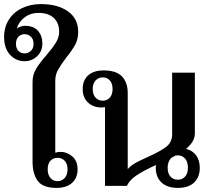

<svg xmlns="http://www.w3.org/2000/svg" viewBox="-59 -908 1032 938"><path d="M100 -120V-508Q100 -543 117.5 -572Q135 -601 169 -640Q199 -675 214.5 -700.5Q230 -726 230 -753Q230 -796 203.5 -820.5Q177 -845 130 -845Q90 -845 61 -823Q32 -801 23 -768Q28 -773 40 -777.5Q52 -782 62 -782Q105 -782 126.5 -757.5Q148 -733 148 -695Q148 -658 122.5 -633.5Q97 -609 61 -609Q19 -609 -10 -640.5Q-39 -672 -39 -728Q-39 -775 -16 -811.5Q7 -848 48 -868Q89 -888 141 -888Q223 -888 273 -852.5Q323 -817 323 -752Q323 -717 308.5 -690Q294 -663 265 -627Q238 -591 224.5 -567Q211 -543 211 -513V-162Q222 -166 238 -166Q268 -166 294 -144Q320 -122 320 -81Q320 -38 292.5 -14Q265 10 217 10Q151 10 125.5 -24Q100 -58 100 -120ZM105 -694Q105 -716 92 -728.5Q79 -741 61 -741Q43 -741 31 -728.5Q19 -716 19 -694Q19 -672 31 -659.5Q43 -647 61 -647Q79 -647 92 -659.5Q105 -672 105 -694ZM271 -81Q271 -108 257 -122.5Q243 -137 222 -137Q201 -137 187.5 -122.5Q174 -108 174 -81Q174 -54 187.5 -38.5Q201 -23 222 -23Q243 -23 257 -38.5Q271 -54 271 -81Z M917 -88Q917 -43 889.5 -16.5Q862 10 810 10Q758 10 730 -16.5Q702 -43 702 -88Q702 -97 703 -102Q644 -75 609 -52Q574 -29 561 0H454V-385Q450 -383 436 -383Q397 -383 371 -407Q345 -431 345 -473Q345 -516 372 -540Q399 -564 447 -564Q509 -564 537 -534.5Q565 -505 565 -453V-82Q580 -99 603 -112Q626 -125 665 -142Q723 -168 752.5 -190.5Q782 -213 782 -251V-553H893V-257Q893 -216 850 -181Q883 -172 900 -148Q917 -124 917 -88ZM491 -473Q491 -500 477.5 -515Q464 -530 443 -530Q422 -530 408 -515Q394 -500 394 -473Q394 -446 408 -431Q422 -416 443 -416Q464 -416 477.5 -431Q491 -446 491 -473ZM859 -89Q859 -118 845 -133.5Q831 -149 810 -149Q802 -149 798 -148Q792 -144 780 -138Q770 -130 765 -117Q760 -104 760 -89Q760 -60 774 -45Q788 -30 810 -30Q831 -30 845 -45Q859 -60 859 -89Z"/></svg>

Font: Trirong Medium
Style: Regular
Weight: 500
Designer: Katatrad Team
Foundry: CadsonDemak
Version: Version 1.001